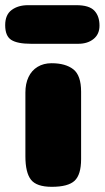

<svg xmlns="http://www.w3.org/2000/svg" viewBox="-63 -721 404 741"><path d="M250 -107Q250 -47 225 -23.5Q200 0 137 0Q78 0 56.5 -27.5Q35 -55 35 -118V-364Q35 -398 47 -423.5Q59 -449 82 -463Q105 -477 136 -477Q190 -477 220 -453.5Q250 -430 250 -367ZM-43 -624Q-43 -664 -18 -682.5Q7 -701 45 -701H232Q281 -701 301 -680Q321 -659 321 -622Q321 -589 298 -570.5Q275 -552 239 -552H57Q4 -552 -19.5 -567Q-43 -582 -43 -624Z"/></svg>

Font: Coiny 2.0
Style: Regular
Weight: 400
Version: Version 1.001 July 11, 2018